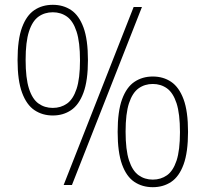

<svg xmlns="http://www.w3.org/2000/svg" viewBox="-20 -769 854 798"><path d="M199.5 -289Q156.5 -289 123.5 -311Q90.5 -333 71.8 -383.5Q53 -434 53 -519Q53 -604.5 71.5 -654.8Q90 -705 122.8 -727Q155.5 -749 199.5 -749Q243 -749 275.8 -727Q308.5 -705 327 -654.8Q345.5 -604.5 345.5 -519Q345.5 -434 326.8 -383.5Q308 -333 275.2 -311Q242.5 -289 199.5 -289ZM244.5 0 535.5 -740H570L279 0ZM199.5 -320.5Q233 -320.5 258.5 -338.5Q284 -356.5 298.2 -399.5Q312.5 -442.5 312.5 -518Q312.5 -594 298.2 -637.8Q284 -681.5 258.5 -699.8Q233 -718 199.5 -718Q165.5 -718 140 -699.8Q114.5 -681.5 100.5 -638.2Q86.5 -595 86.5 -520Q86.5 -444 100.5 -400.5Q114.5 -357 140 -338.8Q165.5 -320.5 199.5 -320.5ZM615 9Q571.5 9 538.5 -13Q505.5 -35 487.2 -85.5Q469 -136 469 -221Q469 -306.5 487.5 -356.8Q506 -407 539 -429Q572 -451 615 -451Q658.5 -451 691.2 -429Q724 -407 742.8 -356.8Q761.5 -306.5 761.5 -221Q761.5 -136 743 -85.5Q724.5 -35 691.5 -13Q658.5 9 615 9ZM615 -22.5Q648.5 -22.5 674 -40.5Q699.5 -58.5 713.8 -101.5Q728 -144.5 728 -220Q728 -296 713.8 -339.8Q699.5 -383.5 674 -401.8Q648.5 -420 615 -420Q581.5 -420 556 -401.8Q530.5 -383.5 516.2 -340.2Q502 -297 502 -222Q502 -146 516.2 -102.5Q530.5 -59 556 -40.8Q581.5 -22.5 615 -22.5Z"/></svg>

Font: Encode Sans Semi Condensed Thin
Style: Regular
Weight: 100
Width: 4
Designer: Multiple Designers
Foundry: Impallari Type
Version: Version 3.000; ttfautohint (v1.8.3) -l 8 -r 50 -G 200 -x 14 